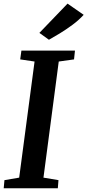

<svg xmlns="http://www.w3.org/2000/svg" viewBox="-22 -1016 472 1036"><path d="M-2 0 2 -44 81.5 -57.5 164.5 -684 87 -695.5 93.5 -743H382.5L377.5 -695.5L295 -684L212.5 -57.5L293.5 -44L290 0ZM242 -801.5 190.5 -838.5 342.5 -996.5 429.5 -936Q403 -907 368.8 -881.8Q334.5 -856.5 301 -836Q267.5 -815.5 242 -801.5Z"/></svg>

Font: Merriweather SemiBold
Style: Italic
Weight: 600
Italic angle: -7.8°
Version: Version 2.101